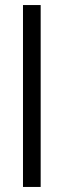

<svg xmlns="http://www.w3.org/2000/svg" viewBox="-20 -740 252 760"><path d="M71 0V-720H141V0Z"/></svg>

Font: Host Grotesk Light
Style: Regular
Weight: 300
Designer: Doukan Karapınar
Foundry: Element Type
Version: Version 1.003